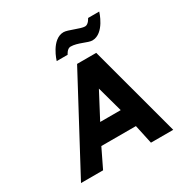

<svg xmlns="http://www.w3.org/2000/svg" viewBox="-147 -735 817 851"><g transform="rotate(-30 261.5 -309.0)"><path d="M288 -547C324 -547 364 -522 386 -522C448 -522 476 -618 476 -618H419C419 -618 407 -592 389 -592C366 -592 315 -618 293 -618C231 -618 203 -522 203 -522H259C259 -522 270 -547 288 -547ZM373 -466H275L26 0H139L186 -97H363L384 0H498ZM340 -192H235L304 -323Z"/></g></svg>

Font: Hussar Tani
Style: Kurs
Weight: 700
Foundry: Cannot Into Space Fonts
Version: Version 0.92